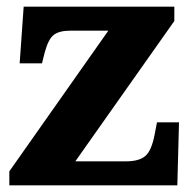

<svg xmlns="http://www.w3.org/2000/svg" viewBox="-20 -556 576 576"><path d="M8 0V-42L305 -464H191Q158 -464 141.5 -451.5Q125 -439 114 -398L106 -366H39L51 -536H503V-493L206 -72H358Q398 -72 416.5 -88.5Q435 -105 444 -153L451 -189H517L512 0Z"/></svg>

Font: Noto Serif Lao ExtraBold
Style: Regular
Weight: 800
Designer: Monotype Design Team
Foundry: Monotype Imaging Inc.
Version: Version 2.003; ttfautohint (v1.8.4.7-5d5b)